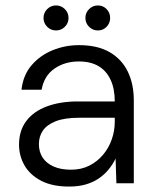

<svg xmlns="http://www.w3.org/2000/svg" viewBox="-20 -674 570 706"><path d="M234 12Q172 12 131 -9.5Q90 -31 70 -66Q50 -101 50 -142Q50 -194 77 -229.5Q104 -265 153 -283Q202 -301 266 -301H402Q402 -348 386.5 -381Q371 -414 342 -431Q313 -448 270 -448Q218 -448 180 -421.5Q142 -395 133 -344H59Q65 -398 96.5 -434.5Q128 -471 174 -489.5Q220 -508 270 -508Q339 -508 383.5 -482Q428 -456 450 -410.5Q472 -365 472 -305V0H408L405 -91Q395 -70 379.5 -51Q364 -32 343.5 -18Q323 -4 296 4Q269 12 234 12ZM241 -50Q279 -50 308.5 -65Q338 -80 359 -105Q380 -130 391 -161.5Q402 -193 402 -226V-241H271Q217 -241 184.5 -228Q152 -215 137.5 -193.5Q123 -172 123 -144Q123 -116 136.5 -95Q150 -74 176.5 -62Q203 -50 241 -50ZM186 -562Q167 -562 153.5 -575.5Q140 -589 140 -608Q140 -627 153.5 -640.5Q167 -654 186 -654Q205 -654 218.5 -640.5Q232 -627 232 -608Q232 -589 218.5 -575.5Q205 -562 186 -562ZM340 -562Q321 -562 307.5 -575.5Q294 -589 294 -608Q294 -627 307.5 -640.5Q321 -654 340 -654Q359 -654 372 -640.5Q385 -627 385 -608Q385 -589 372 -575.5Q359 -562 340 -562Z"/></svg>

Font: DM Sans 24pt Light
Style: Regular
Weight: 300
Designer: Colophon Foundry, Jonny Pinhorn
Foundry: Colophon Foundry
Version: Version 4.004;gftools[0.9.30]